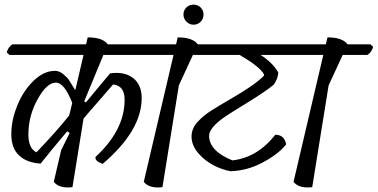

<svg xmlns="http://www.w3.org/2000/svg" viewBox="-20 -811 1637 832"><path d="M594 -386Q594 -245 425 -101Q390 -113 394 -131Q520 -247 520 -379Q520 -440 470 -445Q456 -428 408 -373.5Q360 -319 342 -297L294 0Q237 7 213 -23L245 -160L282 -235L271 -242Q197 -154 156 -102Q96 -106 62.5 -137.5Q29 -169 29 -229.5Q29 -290 55 -354Q81 -418 125.5 -461Q170 -504 218 -504Q237 -504 254.5 -489.5Q272 -475 279.5 -463Q287 -451 305 -422L307 -423L342 -573H21L9 -584Q16 -608 34 -619H353L360 -649Q425 -649 447 -619H743L755 -608Q748 -584 730 -573H428L345 -372L352 -367Q373 -392 410.5 -437.5Q448 -483 457 -493Q519 -502 556.5 -473Q594 -444 594 -386ZM222 -453Q183 -453 143 -381Q103 -309 103 -228Q103 -168 138 -151Q227 -244 280 -311L293 -365Q259 -453 222 -453Z M936 -619 948 -608Q941 -584 923 -573H816L755 -441L684 0Q627 7 603 -23L732 -573H623L611 -584Q618 -608 636 -619H743L750 -649Q815 -649 837 -619Z M849.5 -717Q837 -704 819 -704Q801 -704 788 -717Q775 -730 775 -748Q775 -766 787.5 -778.5Q800 -791 818.5 -791Q837 -791 849.5 -778.5Q862 -766 862 -748Q862 -730 849.5 -717Z M1124 -489Q1105 -523 1018 -573H826L814 -584Q821 -608 839 -619H1371L1383 -608Q1376 -584 1358 -573H1109Q1160 -541 1186 -497Q1184 -468 1166 -444Q1133 -416 1052.5 -366.5Q972 -317 959 -308Q885 -258 886 -221Q888 -156 987 -116Q1095 -128 1173 -227Q1213 -227 1220 -185Q1186 -143 1118.5 -107Q1051 -71 978 -69Q907 -84 858.5 -127.5Q810 -171 810 -219Q810 -254 835.5 -282Q861 -310 895 -331.5Q929 -353 979 -382Q1082 -441 1123 -482Z M1585 -619 1597 -608Q1590 -584 1572 -573H1465L1404 -441L1333 0Q1276 7 1252 -23L1381 -573H1272L1260 -584Q1267 -608 1285 -619H1392L1399 -649Q1464 -649 1486 -619Z"/></svg>

Font: Tillana
Style: Regular
Weight: 400
Designer: Lipi Raval (Devanagari, Latin), Jonny Pinhorn (Latin)
Foundry: Indian Type Foundry
Version: Version 2.002;PS 1.0;hotconv 1.0.79;makeotf.lib2.5.61930; tt